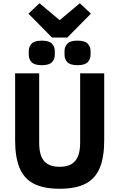

<svg xmlns="http://www.w3.org/2000/svg" viewBox="-20 -1149 734 1181"><path d="M73 -698H221V-270Q221 -221 233.5 -188.5Q246 -156 274 -139.5Q302 -123 347 -123Q392 -123 419.5 -139.5Q447 -156 460 -188.5Q473 -221 473 -270V-698H621V-286Q621 -183 594 -117Q567 -51 507 -19.5Q447 12 347 12Q247 12 187 -19.5Q127 -51 100 -117Q73 -183 73 -286ZM394 -918H300L155 -1065L223 -1129L347 -1025L471 -1129L539 -1065ZM237 -748Q192 -748 174.5 -766.5Q157 -785 157 -811V-836Q157 -862 174.5 -880.5Q192 -899 237 -899Q282 -899 299.5 -880.5Q317 -862 317 -836V-811Q317 -785 299.5 -766.5Q282 -748 237 -748ZM457 -748Q412 -748 394.5 -766.5Q377 -785 377 -811V-836Q377 -862 394.5 -880.5Q412 -899 457 -899Q502 -899 519.5 -880.5Q537 -862 537 -836V-811Q537 -785 519.5 -766.5Q502 -748 457 -748Z"/></svg>

Font: IBM Plex Sans
Style: Regular
Weight: 400
Designer: Mike Abbink, Paul van der Laan, Pieter van Rosmalen
Foundry: Bold Monday
Version: Version 3.201